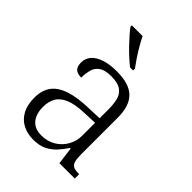

<svg xmlns="http://www.w3.org/2000/svg" viewBox="-223 -872 989 989"><g transform="rotate(45 271.0 -378.0)"><path d="M201 10Q160 10 126 -7Q92 -24 72.5 -59.5Q53 -95 53 -148Q53 -228 109.5 -265.5Q166 -303 283 -307L366 -310V-372Q366 -411 359 -441Q352 -471 328 -488.5Q304 -506 256 -506Q213 -506 190 -491.5Q167 -477 159 -451Q151 -425 151 -391Q123 -391 109 -403.5Q95 -416 95 -446Q95 -475 113.5 -497Q132 -519 169 -531.5Q206 -544 258 -544Q349 -544 389.5 -503.5Q430 -463 430 -379V-112Q430 -80 435 -62.5Q440 -45 453 -38.5Q466 -32 491 -32H495V0H383L371 -94H366Q350 -69 328.5 -45Q307 -21 277 -5.5Q247 10 201 10ZM216 -35Q260 -35 294 -55.5Q328 -76 347 -110Q366 -144 366 -181V-277L292 -274Q226 -272 188 -256Q150 -240 134 -212Q118 -184 118 -145Q118 -113 128.5 -88Q139 -63 160.5 -49Q182 -35 216 -35ZM292 -606Q274 -620 252.5 -639.5Q231 -659 210 -681Q189 -703 171.5 -723Q154 -743 145 -756V-766H223Q234 -744 249.5 -717Q265 -690 282.5 -664Q300 -638 314 -619V-606Z"/></g></svg>

Font: Noto Serif Thai Light
Style: Regular
Weight: 300
Version: Version 2.001